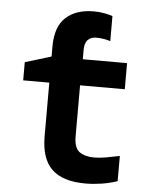

<svg xmlns="http://www.w3.org/2000/svg" viewBox="-54 -810 672 864"><g transform="rotate(5 281.5 -377.5)"><path d="M364 10Q261 10 212 -37.5Q163 -85 163 -186V-428H45V-510L163 -546V-592Q163 -681 209 -723Q255 -765 336 -765Q360 -765 383.5 -760.5Q407 -756 420 -751V-638Q408 -642 391 -645Q374 -648 357 -648Q304 -648 304 -588V-546H504V-428H302V-199Q302 -145 327 -127.5Q352 -110 393 -110Q417 -110 443.5 -114.5Q470 -119 508 -127V-13Q472 -1 435.5 4.5Q399 10 364 10Z"/></g></svg>

Font: Noto Sans Mono SemiCondensed
Style: Bold
Weight: 700
Width: 4
Designer: Monotype Design Team
Foundry: Monotype Imaging Inc.
Version: Version 2.014